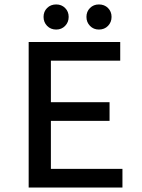

<svg xmlns="http://www.w3.org/2000/svg" viewBox="-20 -844 640 864"><path d="M109 0V-655H521V-571H209V-384H473V-300H209V-84H531V0ZM233 -711Q208 -711 192 -727.5Q176 -744 176 -768Q176 -792 192 -808Q208 -824 233 -824Q257 -824 273 -808Q289 -792 289 -768Q289 -744 273 -727.5Q257 -711 233 -711ZM425 -711Q401 -711 385 -727.5Q369 -744 369 -768Q369 -792 385 -808Q401 -824 425 -824Q450 -824 466 -808Q482 -792 482 -768Q482 -744 466 -727.5Q450 -711 425 -711Z"/></svg>

Font: Source Code Pro ExtraLight Medium
Style: Regular
Weight: 500
Monospace: yes
Version: Version 1.018;hotconv 1.0.116;makeotfexe 2.5.65601